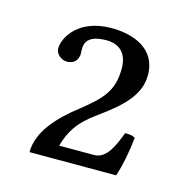

<svg xmlns="http://www.w3.org/2000/svg" viewBox="-61 -747 429 441"><g transform="rotate(15 153.5 -526.0)"><path d="M73 -587C83 -587 97 -590 100 -608C101 -611 100 -615 100 -619C100 -625 100 -632 102 -637C107 -649 119 -658 150 -658C168 -658 200 -651 200 -604C200 -550 176 -527 131 -491C83 -454 45 -412 45 -364H251C260 -391 266 -422 270 -458C265 -462 257 -463 246 -463C235 -435 221 -396 190 -396H107C116 -429 131 -456 173 -486C229 -526 262 -559 262 -605C262 -669 204 -688 154 -688C75 -688 47 -637 47 -611C47 -598 61 -587 73 -587Z"/></g></svg>

Font: Libertinus Serif
Style: Regular
Weight: 400
Designer: Philipp H. Poll, Khaled Hosny
Foundry: Caleb Maclennan
Version: Version 7.050;RELEASE